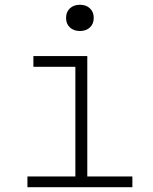

<svg xmlns="http://www.w3.org/2000/svg" viewBox="-20 -785 640 805"><path d="M95 0V-45H296V-505H120V-550H346V-45H535V0ZM315 -655Q289 -655 273 -670Q257 -685 257 -710Q257 -735 273 -750Q289 -765 315 -765Q341 -765 357 -750Q373 -735 373 -710Q373 -685 357 -670Q341 -655 315 -655Z"/></svg>

Font: NKDuy Mono Thin
Style: Regular
Weight: 100
Monospace: yes
Designer: NKDuy
Foundry: NKDuy
Version: Version 2.251; ttfautohint (v1.8.4.7-5d5b)